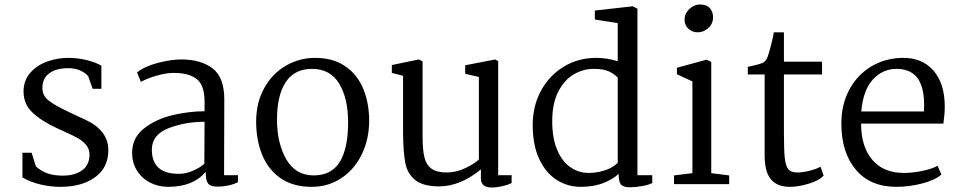

<svg xmlns="http://www.w3.org/2000/svg" viewBox="-20 -821 4282 856"><path d="M121 -140 140 -79Q165 -57 193.5 -47.5Q222 -38 260 -38Q314 -38 346.5 -62Q379 -86 379 -132Q379 -156 365 -173.5Q351 -191 330.5 -203Q310 -215 272 -232L237 -248Q167 -280 126 -318Q85 -356 85 -413Q85 -462 114.5 -496Q144 -530 190 -546.5Q236 -563 284 -563Q328 -563 368.5 -552.5Q409 -542 432 -528V-425H393L373 -482Q340 -517 284 -517Q231 -517 200 -494.5Q169 -472 169 -429Q169 -395 196 -373.5Q223 -352 280 -325L305 -313Q313 -309 362 -286.5Q411 -264 437 -230Q463 -196 463 -152Q463 -73 403.5 -30.5Q344 12 250 12Q205 12 160.5 1.5Q116 -9 80 -30V-140Z M980 -377 979 -40H1041V-9Q1024 0 1000 5.5Q976 11 951 11Q918 11 907.5 -3Q897 -17 897 -55Q841 12 730 12Q685 12 648 -7.5Q611 -27 590 -61.5Q569 -96 569 -139Q569 -206 621 -247.5Q673 -289 747 -307Q821 -325 892 -325V-367Q892 -441 857 -468.5Q822 -496 755 -496Q723 -496 681 -484.5Q639 -473 608 -456L591 -498Q624 -525 683.5 -540.5Q743 -556 787 -556Q876 -556 928 -516Q980 -476 980 -377ZM657 -154Q657 -46 777 -46Q810 -46 842 -60.5Q874 -75 891 -91L892 -278Q804 -278 730.5 -249Q657 -220 657 -154Z M1626 -281Q1625 -196 1591 -129Q1557 -62 1499 -25Q1441 12 1370 12Q1285 12 1229.5 -27.5Q1174 -67 1148 -133Q1122 -199 1122 -279Q1122 -364 1158.5 -429Q1195 -494 1255 -528.5Q1315 -563 1385 -563Q1465 -563 1519.5 -525.5Q1574 -488 1600 -424Q1626 -360 1626 -281ZM1215 -289Q1215 -182 1256.5 -110.5Q1298 -39 1378 -39Q1458 -39 1495 -99.5Q1532 -160 1532 -276Q1532 -383 1492 -448.5Q1452 -514 1371 -514Q1293 -514 1254 -455Q1215 -396 1215 -289Z M1727 -496V-531L1847 -556L1864 -547V-211Q1864 -152 1872.5 -118.5Q1881 -85 1904.5 -68.5Q1928 -52 1972 -52Q2014 -52 2055.5 -72Q2097 -92 2115 -110V-478L2054 -492V-530L2188 -556L2201 -548V-40H2261V-5Q2246 3 2220 9Q2194 15 2173 15Q2124 15 2124 -25V-66Q2080 -29 2032.5 -9.5Q1985 10 1938 10Q1866 10 1831 -18.5Q1796 -47 1787 -94.5Q1778 -142 1777 -224V-483Z M2822 -782V-40H2888V-5Q2873 3 2843.5 8.5Q2814 14 2789 14Q2759 14 2748.5 1.5Q2738 -11 2738 -46Q2716 -24 2672.5 -6Q2629 12 2569 12Q2511 12 2462.5 -18.5Q2414 -49 2384.5 -111Q2355 -173 2355 -264Q2355 -349 2392.5 -417.5Q2430 -486 2494.5 -524.5Q2559 -563 2637 -563Q2687 -563 2734 -548V-718L2632 -734V-774L2801 -793ZM2442 -280Q2442 -205 2464 -153Q2486 -101 2523 -75.5Q2560 -50 2604 -50Q2641 -50 2676.5 -61.5Q2712 -73 2734 -95V-475Q2719 -491 2695 -502.5Q2671 -514 2626 -514Q2581 -514 2539 -490Q2497 -466 2469.5 -413.5Q2442 -361 2442 -280Z M3159 -744Q3159 -715 3138 -696Q3117 -677 3090 -677Q3067 -677 3049.5 -692.5Q3032 -708 3032 -733Q3032 -761 3053.5 -781Q3075 -801 3101 -801Q3130 -801 3144.5 -785Q3159 -769 3159 -744ZM3151 -545V-49L3231 -39V0H2985V-39L3067 -49V-458L2998 -490V-519L3130 -555Z M3475 -546H3645V-489H3475V-228Q3475 -150 3479 -115Q3483 -80 3495 -66Q3507 -52 3535 -52Q3561 -52 3592.5 -60.5Q3624 -69 3638 -78L3652 -38Q3632 -16 3585.5 -2Q3539 12 3501 12Q3445 12 3417 -21.5Q3389 -55 3389 -128V-489H3314V-523L3336 -528Q3368 -535 3380 -540.5Q3392 -546 3401 -564Q3407 -579 3417.5 -619.5Q3428 -660 3430 -677H3475Z M4192 -347Q4192 -312 4186 -270H3819Q3819 -168 3868.5 -109Q3918 -50 4010 -50Q4050 -50 4094 -59.5Q4138 -69 4160 -82L4177 -43Q4149 -18 4091.5 -3Q4034 12 3976 12Q3860 12 3795.5 -64.5Q3731 -141 3731 -271Q3731 -354 3765.5 -419.5Q3800 -485 3861.5 -523Q3923 -561 4001 -563Q4090 -565 4141 -507Q4192 -449 4192 -347ZM3820 -324H4099Q4100 -334 4100 -354Q4100 -463 4044 -497Q4018 -514 3978 -514Q3915 -514 3871.5 -466.5Q3828 -419 3820 -324Z"/></svg>

Font: Grenzecho Serif
Style: Serif-Regular
Weight: 400
Designer: Dan Reynolds
Foundry: Dan Reynolds
Version: Version 1.001; ttfautohint (v1.1) -l 5 -r 5 -G 72 -x 0 -D la